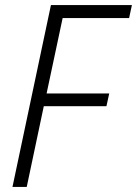

<svg xmlns="http://www.w3.org/2000/svg" viewBox="-20 -734 538 754"><path d="M29 0 180 -714H498L487 -663H226L163 -367H409L398 -317H152L85 0Z"/></svg>

Font: Noto Sans SemiCondensed Light
Style: Italic
Weight: 300
Width: 4
Italic angle: -12°
Designer: Monotype Design Team
Foundry: Monotype Imaging Inc.
Version: Version 2.013; ttfautohint (v1.8.4.7-5d5b)